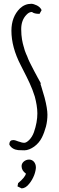

<svg xmlns="http://www.w3.org/2000/svg" viewBox="-20 -788 318 1034"><path d="M199.7 -339.8C197.3 -345.2 190.9 -355.5 181.2 -373.5L181.6 -373L165 -403.8L148.9 -435.1C141.1 -450.2 135.7 -460.9 133.3 -467.3V-466.8L125 -488.3V-487.8L120.6 -497.6C115.2 -510.3 111.8 -520.5 109.4 -530.3L109.9 -529.3C109.9 -529.3 108.4 -534.7 106.9 -539.1C101.6 -557.1 94.2 -587.4 94.2 -630.9C94.2 -663.1 103.5 -689 122.6 -708.5C131.8 -718.3 140.1 -723.1 151.9 -723.6C160.6 -716.3 173.8 -713.4 192.9 -713.4L204.1 -733.4C199.7 -744.1 190.9 -752.4 178.7 -758.8C167 -764.2 156.7 -767.6 148.9 -767.6C125.5 -767.6 105 -759.3 87.4 -742.7C57.1 -712.9 41.5 -672.4 41.5 -622.6C41.5 -563.5 58.1 -501.5 91.8 -436.5L106.9 -406.7C128.9 -363.8 151.9 -318.8 167.5 -267.6C175.3 -237.8 181.2 -206.5 181.2 -177.7C181.2 -145.5 175.3 -112.3 162.6 -75.7C156.7 -59.6 148.4 -45.4 137.2 -34.2C127.4 -24.4 118.2 -19 110.8 -19C101.6 -19 92.3 -21.5 80.6 -25.9L81.1 -25.4C68.8 -30.3 59.1 -33.7 51.3 -33.7C38.1 -33.7 30.3 -26.4 30.3 -9.3C40 8.8 56.6 18.1 78.1 20.5C84.5 21 96.2 21.5 111.3 21.5C128.4 21.5 147 13.7 164.1 1.5C181.6 -11.2 195.8 -27.8 205.6 -47.4C214.4 -64.9 222.2 -86.4 227.5 -106.4C232.9 -127.4 235.4 -149.4 235.4 -170.4C235.4 -191.9 230.5 -222.7 220.2 -262.2L202.1 -323.2C200.2 -329.1 198.7 -333 198.2 -335.4ZM74.2 215.8 96.7 226.6C111.3 226.1 125 217.3 137.2 201.7C149.4 187 157.7 171.4 164.1 155.3C169.9 140.1 173.3 123 173.3 113.8C173.3 89.8 158.2 71.3 136.7 71.3C116.7 71.3 96.2 86.4 96.2 106.4C96.2 122.6 104 136.2 119.6 147C116.7 160.2 103 177.2 77.6 198.2Z"/></svg>

Font: Amatic Mod Bold ONEptTWO
Style: Bold
Weight: 700
Designer: David Occhino Design
Foundry: David Occhino Design
Version: Version 1.2